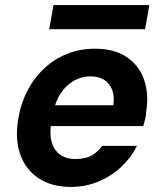

<svg xmlns="http://www.w3.org/2000/svg" viewBox="-20 -725 641 757"><path d="M259 12Q185 12 134 -21Q83 -54 61 -113Q39 -172 51 -250Q60 -311 86 -363Q112 -415 152.5 -453.5Q193 -492 244 -512.5Q295 -533 355 -533Q430 -533 479 -500.5Q528 -468 548 -411Q568 -354 556 -282Q556 -270 552.5 -256Q549 -242 545 -228H143L157 -310H427Q432 -347 421.5 -372.5Q411 -398 389.5 -411Q368 -424 336 -424Q303 -424 272 -407Q241 -390 219 -356.5Q197 -323 187 -271L182 -242Q175 -198 183.5 -166Q192 -134 216 -116Q240 -98 277 -98Q317 -98 341.5 -112Q366 -126 383 -150H520Q498 -105 459 -68Q420 -31 369 -9.5Q318 12 259 12ZM174 -610 191 -705H569L552 -610Z"/></svg>

Font: DM Sans 10pt
Style: Bold Italic
Weight: 700
Italic angle: -10°
Version: Version 4.004;gftools[0.9.30]